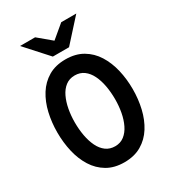

<svg xmlns="http://www.w3.org/2000/svg" viewBox="-219 -1040 1055 1171"><g transform="rotate(-30 308.0 -454.5)"><path d="M308 12Q237.5 12 187.2 -17.8Q137 -47.5 105 -98.5Q73 -149.5 58 -214.5Q43 -279.5 43 -350Q43 -420.5 58 -485.5Q73 -550.5 105 -601.5Q137 -652.5 187.2 -682.2Q237.5 -712 308 -712Q378.5 -712 429 -682.2Q479.5 -652.5 511.5 -601.5Q543.5 -550.5 558.8 -485.5Q574 -420.5 574 -350Q574 -279.5 558.8 -214.5Q543.5 -149.5 511.5 -98.5Q479.5 -47.5 429 -17.8Q378.5 12 308 12ZM308 -101Q345 -101 372 -122Q399 -143 416.2 -178.5Q433.5 -214 441.8 -258.5Q450 -303 450 -350Q450 -400 441.8 -444.8Q433.5 -489.5 416.5 -524.2Q399.5 -559 372.5 -579Q345.5 -599 308 -599Q270.5 -599 243.5 -578.2Q216.5 -557.5 199.5 -522Q182.5 -486.5 174.2 -442Q166 -397.5 166 -350Q166 -300.5 174.2 -255.8Q182.5 -211 199.5 -176Q216.5 -141 243.5 -121Q270.5 -101 308 -101ZM251 -765 110 -921H216L308 -844L400 -921H506L365 -765Z"/></g></svg>

Font: Overpass Mono Light
Style: Regular
Weight: 300
Monospace: yes
Designer: Delve Withrington, Dave Bailey
Foundry: Delve Fonts LLC
Version: Version 4.000